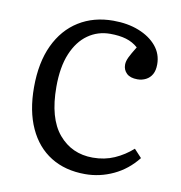

<svg xmlns="http://www.w3.org/2000/svg" viewBox="-66 -580 618 656"><g transform="rotate(10 243.0 -252.5)"><path d="M271 14Q202 14 152 -17Q102 -48 75 -107Q48 -166 48 -248Q48 -334 76.5 -394.5Q105 -455 156.5 -487Q208 -519 276 -519Q326 -519 365 -503.5Q404 -488 426.5 -461Q449 -434 449 -398Q449 -377 441.5 -363.5Q434 -350 420.5 -343Q407 -336 391 -336Q366 -336 353.5 -348Q341 -360 341 -378Q341 -390 348 -404.5Q355 -419 370 -443Q352 -459 328.5 -466Q305 -473 273 -473Q230 -473 196 -449Q162 -425 142.5 -378.5Q123 -332 123 -263Q123 -154 168.5 -100Q214 -46 287 -46Q328 -46 362 -61Q396 -76 424 -101L450 -73Q416 -30 369 -8Q322 14 271 14Z"/></g></svg>

Font: Literata 18pt Light
Style: Regular
Weight: 300
Designer: Latin by Veronika Burian and Jose Scaglione. Greek by Irene Vlachou. Cyrillic by Vera Evstafieva.
Foundry: TypeTogether
Version: Version 3.103;gftools[0.9.29]